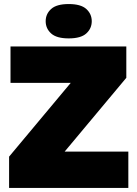

<svg xmlns="http://www.w3.org/2000/svg" viewBox="-20 -930 680 950"><path d="M25 0V-155L330 -520H32V-700H605V-545L300 -180H615V0ZM320 -740Q260 -740 233 -764.5Q206 -789 206 -825Q206 -861 233 -885.5Q260 -910 320 -910Q380 -910 407 -885.5Q434 -861 434 -825Q434 -789 407 -764.5Q380 -740 320 -740Z"/></svg>

Font: Golos Text ExtraBold
Style: Regular
Weight: 800
Designer: A.Korolkova, Vitaly Kuzmin
Foundry: ParaType Ltd
Version: Version 2.004